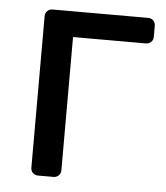

<svg xmlns="http://www.w3.org/2000/svg" viewBox="-44 -559 517 599"><g transform="rotate(5 215.0 -260.0)"><path d="M97 0Q87 0 80.5 -6.5Q74 -13 74 -23V-497Q74 -507 80.5 -513.5Q87 -520 97 -520H396Q406 -520 412.5 -513.5Q419 -507 419 -497V-463Q419 -453 412.5 -446.5Q406 -440 396 -440H168V-23Q168 -13 161.5 -6.5Q155 0 145 0Z"/></g></svg>

Font: RubikRegular
Style: Regular
Weight: 400
Designer: Hubert and Fischer
Foundry: Hubert and Fischer
Version: Version 2.300;gftools[0.9.30]